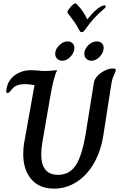

<svg xmlns="http://www.w3.org/2000/svg" viewBox="-20 -1111 711 1141"><path d="M118 -196Q118 -234 125 -270L185 -605Q180 -605 164.5 -608Q149 -611 129 -611Q100 -611 80.5 -603Q61 -595 45 -574Q40 -567 35 -562.5Q30 -558 25 -558Q17 -558 17 -568Q17 -575 18.5 -581Q20 -587 20 -589Q29 -636 69.5 -665Q110 -694 166 -694Q177 -694 203 -692Q226 -689 252 -689Q266 -689 278 -690.5Q290 -692 295 -692Q311 -694 320 -694Q300 -660 279 -538L232 -267Q225 -228 225 -193Q225 -72 326 -72Q393 -72 430.5 -129Q468 -186 490 -321L538 -621Q541 -640 559 -659.5Q577 -679 602.5 -691.5Q628 -704 651 -704Q660 -704 664 -702Q668 -700 668 -693Q668 -686 661 -674Q647 -646 642 -613L594 -306Q579 -211 537 -139Q495 -67 433.5 -28.5Q372 10 301 10Q214 10 166 -46Q118 -102 118 -196ZM449 -935Q436 -961 423.5 -978.5Q411 -996 382 -1034Q378 -1038 384 -1048.5Q390 -1059 402 -1072Q407 -1079 415 -1085Q423 -1091 427 -1091Q432 -1091 435 -1087.5Q438 -1084 440 -1082Q476 -1046 498 -996L511 -1010Q534 -1039 559.5 -1059Q585 -1079 601 -1079Q608 -1079 608 -1074Q608 -1069 605.5 -1065.5Q603 -1062 599 -1059Q561 -1027 537 -1000Q513 -973 482 -930Q476 -920 465 -920Q460 -920 457 -923Q454 -926 449 -935ZM308 -791Q308 -818 331.5 -841.5Q355 -865 382 -865Q399 -865 410.5 -854.5Q422 -844 422 -826Q422 -799 399.5 -774.5Q377 -750 350 -750Q332 -750 320 -761.5Q308 -773 308 -791ZM481 -791Q481 -818 504 -841.5Q527 -865 556 -865Q573 -865 584.5 -854.5Q596 -844 596 -826Q596 -799 573 -774.5Q550 -750 523 -750Q506 -750 493.5 -761.5Q481 -773 481 -791Z"/></svg>

Font: Charm
Style: Bold
Weight: 700
Designer: Katatrad Aksorn Co.,Ltd.
Foundry: Cadson Demak Co.,Ltd.
Version: Version 1.001